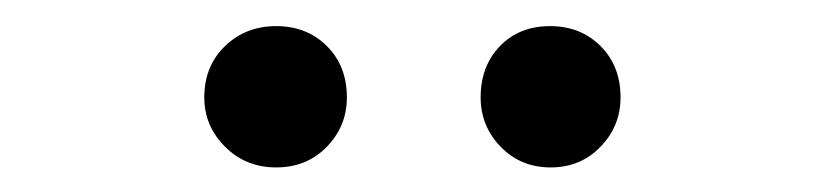

<svg xmlns="http://www.w3.org/2000/svg" viewBox="-20 -787 645 150"><path d="M139.6 -710.9Q139.6 -735.4 155.8 -751Q171.9 -766.6 195.8 -766.6Q219.7 -766.6 235.4 -751Q251 -735.4 251 -710.9Q251 -688.5 235.4 -672.4Q219.7 -656.2 195.8 -656.2Q171.9 -656.2 155.8 -672.4Q139.6 -688.5 139.6 -710.9ZM355.5 -710.9Q355.5 -735.4 370.6 -751Q385.7 -766.6 409.7 -766.6Q433.6 -766.6 449.2 -751Q464.8 -735.4 464.8 -710.9Q464.8 -688.5 449.2 -672.4Q433.6 -656.2 410.2 -656.2Q386.7 -656.2 371.1 -672.4Q355.5 -688.5 355.5 -710.9Z"/></svg>

Font: Gen Jyuu Gothic Regular
Style: Regular
Weight: 400
Designer: [Source Han Sans]
Ryoko NISHIZUKA  (kana & ideographs); Paul D. Hunt (Latin, Greek & Cyrillic); Wenlong ZHANG  (bopomofo
Version: Version 1.002.20150607